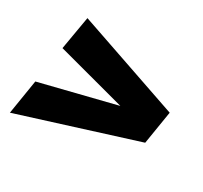

<svg xmlns="http://www.w3.org/2000/svg" viewBox="-121 -760 952 899"><g transform="rotate(30 355.0 -310.5)"><path d="M641 -223 22 -28 52 -214 454 -314 84 -413 115 -593 670 -402Z"/></g></svg>

Font: Georama ExtraExtended ExtraBold
Style: Italic
Weight: 800
Width: 8
Italic angle: -9°
Designer: Jean-Baptiste Levee
Foundry: Production Type
Version: Version 1.000